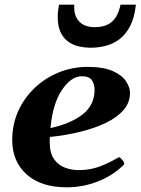

<svg xmlns="http://www.w3.org/2000/svg" viewBox="-20 -778 597 812"><path d="M529.8 -385.3Q529.8 -344.2 502.4 -312.7Q475.1 -281.2 427.5 -258.3Q379.9 -235.4 319.1 -220.5Q258.3 -205.6 190.9 -198.7Q190.4 -193.4 190.4 -187.5Q190.4 -181.6 190.4 -175.8Q190.4 -130.4 208.7 -104.7Q227.1 -79.1 255.1 -68.8Q283.2 -58.6 312 -58.6Q357.9 -58.6 396.5 -72Q435.1 -85.4 476.6 -109.9Q478.5 -110.8 480.2 -111.8Q481.9 -112.8 483.9 -112.8Q487.8 -112.8 496.3 -103Q504.9 -93.3 504.9 -87.4Q504.9 -86.9 505.1 -86.4Q505.4 -85.9 505.4 -85.4Q505.4 -83.5 504.4 -82.3Q503.4 -81.1 502.4 -80.1Q455.6 -34.2 392.3 -10Q329.1 14.2 262.2 14.2Q153.3 14.2 92.5 -40.5Q31.7 -95.2 31.7 -186Q31.7 -252 57.1 -308.1Q82.5 -364.3 126.7 -406.2Q170.9 -448.2 228.5 -471.7Q286.1 -495.1 350.6 -495.1Q418 -495.1 457.3 -477.3Q496.6 -459.5 513.2 -433.8Q529.8 -408.2 529.8 -385.3ZM326.2 -455.6Q281.2 -455.6 242.2 -397.9Q203.1 -340.3 193.4 -236.3Q278.8 -254.9 329.3 -294.2Q379.9 -333.5 379.9 -398.4Q379.9 -421.4 368.7 -438.5Q357.4 -455.6 326.2 -455.6ZM364.7 -576.2Q337.9 -576.2 312.7 -582Q287.6 -587.9 267.6 -602.5Q247.6 -617.2 235.8 -642.6Q224.1 -668 224.1 -707.5Q224.1 -718.8 225.6 -731.7Q227.1 -744.6 229.5 -758.3H294.4Q293.9 -754.9 293.9 -751.5Q293.9 -748 293.9 -745.1Q293.9 -720.7 304 -702.1Q314 -683.6 333 -673.3Q352.1 -663.1 379.4 -663.1Q414.6 -663.1 436.8 -674.8Q459 -686.5 471.4 -708Q483.9 -729.5 489.7 -758.3H554.7Q548.8 -703.1 530.3 -667.5Q511.7 -631.8 484.6 -611.8Q457.5 -591.8 426.5 -584Q395.5 -576.2 364.7 -576.2Z"/></svg>

Font: Gelasio
Style: Bold Italic
Weight: 700
Italic angle: -8.5°
Designer: Eben Sorkin
Foundry: Eben Sorkin
Version: Version 1.008